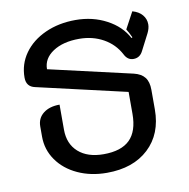

<svg xmlns="http://www.w3.org/2000/svg" viewBox="-71 -662 728 741"><g transform="rotate(-10 293.0 -292.0)"><path d="M67 -172V-212Q67 -244 91 -263Q115 -282 155 -282V-184Q155 -128 191 -96Q227 -64 290 -64Q359 -64 392.5 -97Q426 -130 426 -198V-284L74 -365Q40 -372 40 -408Q40 -461 70 -503Q100 -545 153 -569Q206 -593 272 -593Q339 -593 393.5 -564Q448 -535 473 -487L477 -489Q467 -511 459 -523L494 -588Q519 -581 532.5 -565Q546 -549 546 -528Q546 -512 537 -494L504 -430Q492 -406 467 -406Q444 -406 432 -430Q410 -472 368 -495.5Q326 -519 273 -519Q210 -519 170.5 -493Q131 -467 131 -425L458 -350Q487 -343 500.5 -325.5Q514 -308 514 -277V-200Q514 -104 453.5 -47.5Q393 9 290 9Q227 9 176 -14.5Q125 -38 96 -79.5Q67 -121 67 -172Z"/></g></svg>

Font: K2D
Style: Regular
Weight: 400
Version: Version 1.000; ttfautohint (v1.6)